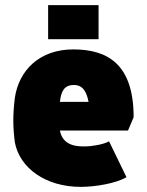

<svg xmlns="http://www.w3.org/2000/svg" viewBox="-20 -720 574 750"><path d="M296 10C352 10 435 -4 474 -28L406 -168C384 -155 334 -148 314 -148C286 -148 226 -147 214 -210H480L502 -262C502 -469 401 -527 266 -527C135 -527 54 -446 38 -338C34 -305 32 -277 32 -249C32 -221 34 -196 38 -164C57 -64 157 10 296 10ZM168 -567H365V-700H168ZM214 -322C219 -367 233 -388 269 -388C306 -388 319 -357 326 -322Z"/></svg>

Font: Finlandica Black
Style: Regular
Weight: 900
Designer: Niklas Ekholm, Juho Hiilivirta, Jaakko Suomalainen
Foundry: Helsinki Type Studio
Version: Version 2.000;Glyphs 3.2 (3202)